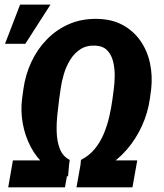

<svg xmlns="http://www.w3.org/2000/svg" viewBox="-20 -801 702 821"><path d="M460.9 -377 466.8 -421.9Q470.2 -446.8 470.5 -477.5Q470.7 -508.3 463.9 -537.1Q457 -565.9 439 -585.2Q420.9 -604.5 386.7 -606Q349.6 -607.4 323.5 -590.3Q297.4 -573.2 280 -544.9Q262.7 -516.6 252.9 -483.6Q243.2 -450.7 239.3 -420.9L232.9 -376.5Q230 -350.6 225.6 -313Q221.2 -275.4 222.4 -236.1Q223.6 -196.8 235.8 -164.8Q248 -132.8 277.3 -117.7L271 -46.9Q215.8 -58.6 176 -92Q136.2 -125.5 111.6 -172.6Q86.9 -219.7 77.4 -272.7Q67.9 -325.7 74.2 -377L80.1 -419.9Q88.4 -481 114 -535.9Q139.6 -590.8 180.7 -632.8Q221.7 -674.8 275.9 -698.2Q330.1 -721.7 396 -720.2Q458.5 -719.2 504.6 -694.1Q550.8 -668.9 580.3 -626.7Q609.9 -584.5 621.3 -531Q632.8 -477.5 626.5 -419.9L620.6 -377Q612.3 -318.8 587.2 -263.2Q562 -207.5 522.5 -161.6Q482.9 -115.7 431.4 -85.2Q379.9 -54.7 319.3 -46.4L326.2 -117.2Q360.8 -134.8 384.8 -163.8Q408.7 -192.9 423.6 -228.5Q438.5 -264.2 447.3 -302.5Q456.1 -340.8 460.9 -377ZM307.1 0 327.6 -115.2H566.9L546.4 0ZM15.1 0 35.2 -115.2H278.3L257.8 0ZM1.5 -613.8 65.9 -781.2H195.8L88.4 -613.8Z"/></svg>

Font: Roboto
Style: Bold Italic
Weight: 700
Italic angle: -12°
Designer: Christian Robertson
Foundry: Google
Version: Version 3.0